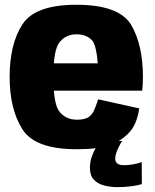

<svg xmlns="http://www.w3.org/2000/svg" viewBox="-20 -621 649 806"><path d="M303 5.5V-118.5Q257.5 -118.5 231 -150.5Q204 -181.5 204 -297.5Q204 -413 230.5 -444.5Q257.5 -477 301 -477Q346 -477 369.5 -448Q385 -424 390.5 -355H188V-240.5H577Q580 -266.5 580 -298Q580 -433.5 530 -517.5Q479 -601 300.5 -601Q127 -601 74 -518.5Q20.5 -436 20.5 -298Q20.5 -162.5 74 -78.5Q126.5 5.5 303 5.5ZM303 -118.5V5.5Q393.5 5.5 442 -12.5Q490 -29.5 522.5 -65Q555 -99.5 564.5 -166L392 -204Q383 -175.5 373.5 -155Q363.5 -135 347 -126.5Q330.5 -118.5 303 -118.5ZM473 164.5Q497.5 164.5 519 162.2Q540.5 160 555.8 156.8Q571 153.5 575.5 152L575 59.5Q570.5 61.5 558 64.8Q545.5 68 530 70.2Q514.5 72.5 500 72.5Q481 72.5 472.2 65Q463.5 57.5 463.5 45.5Q463.5 34.5 468.2 20.5Q473 6.5 480.2 -7.5Q487.5 -21.5 493 -29.5H403Q395 -20.5 384 -3Q373 14.5 365.2 36.8Q357.5 59 357.5 84Q357.5 116 374.2 133.5Q391 151 417.5 157.8Q444 164.5 473 164.5Z"/></svg>

Font: Anybody SemiCondensed ExtraBold
Style: Regular
Weight: 800
Width: 4
Version: Version 1.113;gftools[0.9.25]